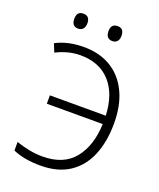

<svg xmlns="http://www.w3.org/2000/svg" viewBox="-165 -1009 929 1120"><g transform="rotate(20 300.0 -448.5)"><path d="M222 11Q120 11 51 -20V-73Q88 -60 130.5 -51.5Q173 -43 215 -43Q346 -43 411.5 -124Q477 -205 482 -341H135V-393H482Q476 -527 408.5 -600.5Q341 -674 225 -674Q183 -674 145 -663.5Q107 -653 74 -636L53 -687Q127 -726 226 -726Q325 -726 396 -682.5Q467 -639 505 -558.5Q543 -478 543 -367Q543 -253 507.5 -168Q472 -83 401 -36Q330 11 222 11ZM369 -815Q328 -815 328 -862Q328 -908 369 -908Q409 -908 409 -862Q409 -840 398.5 -827.5Q388 -815 369 -815ZM156 -815Q116 -815 116 -862Q116 -908 156 -908Q197 -908 197 -862Q197 -840 186 -827.5Q175 -815 156 -815Z"/></g></svg>

Font: Noto Sans Mono Light
Style: Regular
Weight: 300
Designer: Monotype Design Team
Foundry: Monotype Imaging Inc.
Version: Version 2.014; ttfautohint (v1.8.4.7-5d5b)